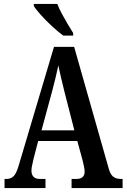

<svg xmlns="http://www.w3.org/2000/svg" viewBox="-20 -951 640 971"><path d="M3 0V-46H14Q35 -46 49.5 -60.5Q64 -75 77 -122L253 -714H355L530 -98Q538 -69 552.5 -57.5Q567 -46 592 -46H600V0H342V-46H366Q408 -46 408 -83Q408 -94 404.5 -110Q401 -126 398 -139L371 -238H173L150 -149Q148 -137 143.5 -119.5Q139 -102 139 -88Q139 -69 149 -57.5Q159 -46 182 -46H210V0ZM190 -292H356L307 -483Q297 -523 289 -557Q281 -591 275 -620Q269 -591 261 -558Q253 -525 244 -491ZM300 -771Q275 -789 244 -817.5Q213 -846 187 -875Q161 -904 151 -921V-931H270Q278 -909 292.5 -882Q307 -855 322.5 -829Q338 -803 350 -784V-771Z"/></svg>

Font: Noto Serif Georgian ExtraCondensed SemiBold
Style: Regular
Weight: 600
Width: 2
Designer: Monotype Design Team, Akaki Razmadze
Foundry: Google LLC
Version: Version 2.003; ttfautohint (v1.8.4.7-5d5b)